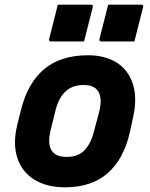

<svg xmlns="http://www.w3.org/2000/svg" viewBox="-20 -788 640 820"><path d="M356 -552Q429 -552 478.5 -520.5Q528 -489 547.5 -429.5Q567 -370 548 -285L535 -225Q509 -109 440 -48.5Q371 12 258 12Q180 12 127 -20.5Q74 -53 54 -113.5Q34 -174 54 -256L69 -316Q98 -434 169 -493Q240 -552 356 -552ZM338 -425Q290 -425 260.5 -398Q231 -371 218 -320L196 -231Q180 -164 207 -137Q225 -118 266 -118Q313 -118 340 -145.5Q367 -173 380 -222L403 -308Q421 -378 392 -407Q374 -425 338 -425ZM227 -768H368Q379 -768 376 -757L339 -611H198Q187 -611 190 -622ZM442 -768H583Q594 -768 591 -757L554 -611H413Q402 -611 405 -622Z"/></svg>

Font: Recursive Mn Lnr St XBd
Style: Italic
Weight: 800
Italic angle: -15°
Monospace: yes
Version: Version 1.079;hotconv 1.0.112;makeotfexe 2.5.65598; ttfautoh